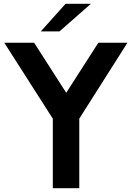

<svg xmlns="http://www.w3.org/2000/svg" viewBox="-20 -996 697 1016"><path d="M259.5 0V-368L2.5 -770H160.5L330.5 -505L500.5 -770H654.5L399.5 -368V0ZM196 -830 327 -976H461L295 -830Z"/></svg>

Font: Junction
Style: Bold
Weight: 700
Designer: Caroline Hadilaksono
Foundry: Caroline Hadilaksono, Tyler Finck, The League of Moveable Type
Version: Version 2.000; ttfautohint (v1.8.3)